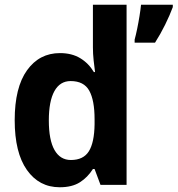

<svg xmlns="http://www.w3.org/2000/svg" viewBox="-20 -780 749 810"><path d="M232 10Q145 10 93.5 -63Q42 -136 42 -273Q42 -411 94 -483.5Q146 -556 233 -556Q283 -556 318.5 -534.5Q354 -513 376 -476H381Q378 -498 375 -525.5Q372 -553 372 -580V-760H514V0H404L379 -67H372Q350 -32 317 -11Q284 10 232 10ZM279 -105Q332 -105 355 -142Q378 -179 379 -256V-277Q379 -357 356.5 -397.5Q334 -438 278 -438Q233 -438 209.5 -395.5Q186 -353 186 -272Q186 -189 210 -147Q234 -105 279 -105ZM709 -750Q696 -715 676.5 -675.5Q657 -636 634 -600H548V-613Q553 -631 558.5 -657.5Q564 -684 568.5 -712Q573 -740 575 -760H709Z"/></svg>

Font: Noto Sans Armenian SemiCondensed
Style: Bold
Weight: 700
Width: 4
Designer: Monotype Design Team
Foundry: Monotype Imaging Inc.
Version: Version 2.008; ttfautohint (v1.8.4.7-5d5b)